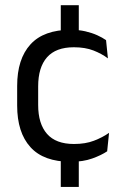

<svg xmlns="http://www.w3.org/2000/svg" viewBox="-20 -615 474 743"><path d="M284.9 -594.8V-467.8H215.2V-594.8ZM284.9 -30.6V108.5H215.2V-30.6ZM253.8 11.1Q148.9 11.1 97.7 -45.7Q46.4 -102.4 46.4 -206.6V-282.3Q46.4 -386.8 97.9 -443.2Q149.3 -499.7 253.8 -499.7Q284.9 -499.7 310.4 -493.8Q336 -487.8 356.2 -478.7Q376.4 -469.5 390.4 -459.7L397.6 -389.1Q373.8 -407.1 341.7 -419.6Q309.6 -432.1 265.9 -432.1Q196.1 -432.1 161.9 -393.2Q127.7 -354.4 127.7 -280.7V-208.7Q127.7 -136.1 161.9 -97Q196.1 -57.8 266.2 -57.8Q310.8 -57.8 343.7 -70.5Q376.6 -83.1 402 -100.9L394.7 -29.5Q372.4 -14.4 337 -1.7Q301.6 11.1 253.8 11.1Z"/></svg>

Font: Anek Devanagari Medium
Style: Regular
Weight: 500
Designer: Kailash Malviya (Devanagari) & Yesha Goshar (Latin)
Foundry: Ek Type
Version: Version 1.003